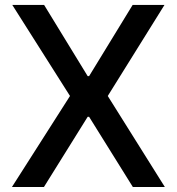

<svg xmlns="http://www.w3.org/2000/svg" viewBox="-20 -747 706 767"><path d="M156.2 -727.3 330.3 -442.8H335.9L509.9 -727.3H637.1L410.5 -363.6L638.5 0H510.7L335.9 -280.5H330.3L155.5 0H27.7L259.6 -363.6L29.1 -727.3Z"/></svg>

Font: Inter Zeller Medium
Style: Regular
Weight: 500
Designer: Rasmus Andersson; Joe Bland
Foundry: zeller
Version: Version 3.015;git-dec3a8cb1